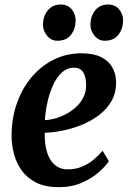

<svg xmlns="http://www.w3.org/2000/svg" viewBox="-20 -802 555 834"><path d="M452.9 -102Q439.6 -81 409.9 -54.6Q380.1 -28.1 336 -8.5Q291.9 11.1 234.5 11.1Q178.3 11.1 139.2 -7.9Q100.1 -26.9 76 -59.2Q52 -91.4 41.2 -131.4Q30.4 -171.3 30.3 -212.6Q30.4 -288.3 53.4 -353.3Q76.3 -418.3 117.4 -467Q158.5 -515.7 213.7 -543.1Q268.9 -570.5 333.3 -570.5Q385.3 -570.5 418.3 -554.3Q451.3 -538.1 467.4 -510.2Q483.4 -482.3 484.2 -447.8Q485.2 -399.9 464.6 -363.6Q444 -327.4 409.5 -301.6Q374.9 -275.7 333.4 -259Q291.9 -242.4 250.2 -234.3Q208.5 -226.2 174.3 -225.4Q173.6 -190.3 179.3 -161.3Q184.9 -132.3 197.2 -111Q209.5 -89.8 228.6 -78.1Q247.7 -66.4 273.4 -66.4Q308.4 -66.4 336.4 -78.1Q364.3 -89.8 386.5 -108.4Q408.7 -127 425.7 -147ZM303.1 -508Q271.1 -508 248 -486.3Q224.8 -464.5 209.4 -429.7Q194 -395 185.5 -355.4Q177.1 -315.8 174.9 -280Q196.2 -281 221 -287.9Q245.7 -294.9 269.5 -307.8Q293.4 -320.8 312.9 -339.5Q332.5 -358.1 343.8 -382.5Q355.2 -406.8 354.1 -436.4Q353.1 -472 340 -490Q326.9 -508 303.1 -508ZM228.2 -625Q202.4 -625 184.2 -647.1Q166 -669.2 166.5 -696.8Q167.5 -732.6 188.2 -757.5Q208.9 -782.4 243.5 -782.4Q274.7 -782.4 291.7 -761.1Q308.6 -739.8 308.5 -713.4Q308.3 -677 288.6 -651Q268.9 -625 228.2 -625ZM434.4 -625Q408.6 -625 390.4 -647.1Q372.3 -669.2 372.8 -696.8Q373.8 -732.6 393.9 -757.5Q414.1 -782.4 449.6 -782.4Q480.1 -782.4 497.7 -761.1Q515.2 -739.8 514.7 -713.4Q514.2 -677 494.3 -651Q474.4 -625 434.4 -625Z"/></svg>

Font: Merriweather Light
Style: Italic
Weight: 300
Italic angle: -7.8°
Designer: Eben Sorkin
Foundry: Eben Sorkin
Version: Version 2.101